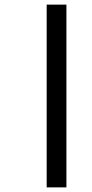

<svg xmlns="http://www.w3.org/2000/svg" viewBox="-20 -671 398 830"><path d="M181.8 139V-651H267.1V139Z"/></svg>

Font: Noto Serif Telugu
Style: Regular
Weight: 400
Designer: Jelle Bosma - Monotype Design Team
Foundry: Monotype Imaging Inc.
Version: Version 2.003